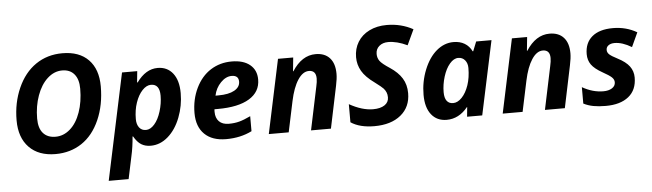

<svg xmlns="http://www.w3.org/2000/svg" viewBox="-55 -949 4798 1413"><g transform="rotate(-5 2344.0 -242.5)"><path d="M425.8 -599.1C464.2 -599.1 494 -586.5 515.1 -561.3C536.3 -536.1 546.9 -500.3 546.9 -454.1C546.9 -389.6 537.8 -331.5 519.5 -279.8C501.3 -228 476 -188 443.6 -159.7C411.2 -131.3 375.3 -117.2 335.9 -117.2C296.5 -117.2 266 -129.4 244.4 -153.8C222.7 -178.2 211.9 -214.4 211.9 -262.2C211.9 -323.1 221.3 -379.6 240 -431.6C258.7 -483.7 284.5 -524.7 317.4 -554.4C350.3 -584.2 386.4 -599.1 425.8 -599.1ZM699.2 -458C699.2 -542.3 676.4 -607.9 630.9 -654.8C585.3 -701.7 521 -725.1 438 -725.1C363.8 -725.1 298.3 -705.7 241.7 -667C185.1 -628.3 140.6 -572.7 108.4 -500.2C76.2 -427.8 60.1 -348.5 60.1 -262.2C60.1 -176.9 83.4 -110.3 130.1 -62.3C176.8 -14.2 241.9 9.8 325.2 9.8C398.1 9.8 462.6 -8.8 518.6 -45.9C574.5 -83 618.7 -137.9 650.9 -210.7C683.1 -283.4 699.2 -365.9 699.2 -458Z M1067.9 -437C1110.5 -437 1131.8 -408.4 1131.8 -351.1C1131.8 -313 1125.7 -274.3 1113.5 -235.1C1101.3 -195.9 1085.3 -165 1065.4 -142.6C1045.6 -120.1 1024.7 -108.9 1002.9 -108.9C981.8 -108.9 965.2 -116.7 953.1 -132.3C941.1 -147.9 935.1 -168.8 935.1 -194.8C935.1 -239.1 941.3 -279.5 953.9 -316.2C966.4 -352.8 983 -382.1 1003.7 -404.1C1024.3 -426 1045.7 -437 1067.9 -437ZM1127 -556.2C1068.7 -556.2 1017.1 -525.1 972.2 -462.9H967.8L976.1 -545.9H863.8L696.8 240.2H843.8L878.9 74.2C889 29.9 896 -18.1 899.9 -69.8H903.8C920.4 -40.9 938.5 -20.3 958 -8.3C977.5 3.7 1000.8 9.8 1027.8 9.8C1074.4 9.8 1117 -7.1 1155.8 -40.8C1194.5 -74.5 1225 -120 1247.3 -177.5C1269.6 -234.9 1280.8 -294.8 1280.8 -356.9C1280.8 -419.8 1267 -468.7 1239.5 -503.7C1212 -538.7 1174.5 -556.2 1127 -556.2Z M1585 9.8C1655.9 9.8 1719.4 -4.2 1775.4 -32.2V-143.1C1742.5 -127.4 1714.5 -116.5 1691.4 -110.4C1668.3 -104.2 1642.6 -101.1 1614.3 -101.1C1583 -101.1 1559 -109.6 1542.2 -126.7C1525.5 -143.8 1517.1 -167.2 1517.1 -196.8V-206.5L1518.1 -216.8H1543C1643.9 -216.8 1721.5 -233.3 1775.9 -266.4C1830.2 -299.4 1857.4 -346.4 1857.4 -407.2C1857.4 -453.5 1841.3 -489.8 1809.1 -516.4C1776.9 -542.9 1731.9 -556.2 1674.3 -556.2C1616.4 -556.2 1564.5 -541.6 1518.6 -512.5C1472.7 -483.3 1436.3 -441 1409.4 -385.5C1382.6 -330 1369.1 -268.6 1369.1 -201.2C1369.1 -134.1 1388 -82.2 1425.8 -45.4C1463.5 -8.6 1516.6 9.8 1585 9.8ZM1665 -450.2C1699.2 -450.2 1716.3 -434.7 1716.3 -403.8C1716.3 -376.8 1702.2 -355.4 1674.1 -339.6C1645.9 -323.8 1606.6 -315.9 1556.2 -315.9H1534.2C1542 -353.4 1558.6 -385.1 1584 -411.1C1609.4 -437.2 1636.4 -450.2 1665 -450.2Z M2359.4 0 2424.3 -311C2431.8 -345.9 2435.5 -375.2 2435.5 -398.9C2435.5 -449.4 2423.3 -488.2 2398.7 -515.4C2374.1 -542.6 2339.4 -556.2 2294.4 -556.2C2226.4 -556.2 2168.6 -519 2121.1 -444.8H2118.2L2128.4 -545.9H2016.1L1900.4 0H2047.4L2095.2 -226.1C2109.2 -292.5 2128.4 -344.2 2152.8 -381.3C2177.2 -418.5 2204.4 -437 2234.4 -437C2269.5 -437 2287.1 -417 2287.1 -377C2287.1 -360.4 2284.5 -341 2279.3 -318.8L2212.4 0Z M2948.2 -210.9C2948.2 -252.9 2938.5 -289.6 2918.9 -321C2899.4 -352.5 2870 -381.2 2830.6 -407.2C2793.1 -431.6 2769 -451.3 2758.3 -466.1C2747.6 -480.9 2742.2 -498.2 2742.2 -518.1C2742.2 -542.2 2750.8 -561.5 2768.1 -576.2C2785.3 -590.8 2807.5 -598.1 2834.5 -598.1C2877.4 -598.1 2924.3 -586.1 2975.1 -562L3028.3 -675.8C2969.7 -708 2905.1 -724.1 2834.5 -724.1C2786 -724.1 2743.1 -714.9 2705.8 -696.5C2668.5 -678.1 2639.8 -652.4 2619.6 -619.4C2599.4 -586.3 2589.4 -548.8 2589.4 -506.8C2589.4 -470.4 2598.5 -436.4 2616.7 -404.8C2634.9 -373.2 2666.5 -341.3 2711.4 -309.1C2743.7 -285 2763.8 -268.4 2772 -259.3C2780.1 -250.2 2786.4 -240.3 2790.8 -229.7C2795.2 -219.2 2797.4 -206.9 2797.4 -192.9C2797.4 -168.8 2787.1 -149.8 2766.6 -136C2746.1 -122.2 2717.6 -115.2 2681.2 -115.2C2627.4 -115.2 2569.2 -132.8 2506.3 -168V-34.2C2550.3 -4.9 2608.2 9.8 2680.2 9.8C2762.5 9.8 2827.8 -10 2876 -49.6C2924.2 -89.1 2948.2 -142.9 2948.2 -210.9Z M3272 -108.9C3251.8 -108.9 3236.2 -116 3225.3 -130.4C3214.4 -144.7 3209 -166.2 3209 -194.8C3209 -232.6 3214.9 -270.7 3226.8 -309.1C3238.7 -347.5 3254.6 -378.4 3274.7 -401.9C3294.7 -425.3 3315.8 -437 3337.9 -437C3358.4 -437 3374.9 -429.4 3387.5 -414.3C3400 -399.2 3406.2 -380 3406.2 -356.9C3406.2 -309.7 3399.9 -267.5 3387.2 -230.2C3374.5 -193 3357.7 -163.4 3336.9 -141.6C3316.1 -119.8 3294.4 -108.9 3272 -108.9ZM3214.4 9.8C3274.6 9.8 3326.5 -17.1 3370.1 -70.8H3372.1L3365.2 0H3477.1L3593.3 -545.9H3480L3452.1 -476.1H3448.2C3435.5 -502.1 3417.7 -522 3394.8 -535.6C3371.8 -549.3 3344.6 -556.2 3313 -556.2C3267.4 -556.2 3225.6 -540.1 3187.5 -508.1C3149.4 -476 3118.7 -430.7 3095.2 -372.3C3071.8 -313.9 3060.1 -252.4 3060.1 -188C3060.1 -125.5 3073.8 -76.9 3101.3 -42.2C3128.8 -7.6 3166.5 9.8 3214.4 9.8Z M4087.4 0 4152.3 -311C4159.8 -345.9 4163.6 -375.2 4163.6 -398.9C4163.6 -449.4 4151.3 -488.2 4126.7 -515.4C4102.1 -542.6 4067.4 -556.2 4022.5 -556.2C3954.4 -556.2 3896.6 -519 3849.1 -444.8H3846.2L3856.4 -545.9H3744.1L3628.4 0H3775.4L3823.2 -226.1C3837.2 -292.5 3856.4 -344.2 3880.9 -381.3C3905.3 -418.5 3932.5 -437 3962.4 -437C3997.6 -437 4015.1 -417 4015.1 -377C4015.1 -360.4 4012.5 -341 4007.3 -318.8L3940.4 0Z M4619.1 -180.2C4619.1 -211.4 4610.2 -239.1 4592.3 -263.2C4574.4 -287.3 4545.4 -309.6 4505.4 -330.1C4476.7 -344.7 4457.2 -356.9 4446.8 -366.5C4436.4 -376.1 4431.2 -387.2 4431.2 -399.9C4431.2 -413.9 4436.8 -425 4448.2 -433.3C4459.6 -441.7 4474.6 -445.8 4493.2 -445.8C4531.6 -445.8 4573.6 -432.1 4619.1 -404.8L4667.5 -509.8C4614.7 -540.7 4555.7 -556.2 4490.2 -556.2C4423.5 -556.2 4372.2 -540.9 4336.2 -510.5C4300.2 -480.1 4282.2 -437.2 4282.2 -381.8C4282.2 -351.9 4290 -325.9 4305.7 -304C4321.3 -282 4348.8 -259.9 4388.2 -237.8C4418.8 -220.9 4440.1 -206.9 4452.1 -195.8C4464.2 -184.7 4470.2 -172.2 4470.2 -158.2C4470.2 -140 4461.9 -125.6 4445.3 -115C4428.7 -104.4 4407.4 -99.1 4381.3 -99.1C4328.6 -99.1 4276.7 -113.8 4225.6 -143.1V-22C4248 -10.6 4272.2 -2.4 4298.1 2.4C4324 7.3 4354.3 9.8 4389.2 9.8C4461.4 9.8 4517.8 -6.6 4558.3 -39.3C4598.9 -72 4619.1 -119 4619.1 -180.2Z"/></g></svg>

Font: OpenSans
Style: Bold Italic
Weight: 700
Italic angle: -12°
Foundry: Ascender Corporation
Version: Version 1.10; ttfautohint (v1.2) -l 8 -r 50 -G 200 -x 14 -D 